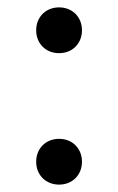

<svg xmlns="http://www.w3.org/2000/svg" viewBox="-20 -488 320 520"><path d="M78 -50C78 -14 104 12 140 12C176 12 202 -14 202 -50C202 -86 176 -112 140 -112C104 -112 78 -86 78 -50ZM78 -406C78 -370 104 -344 140 -344C176 -344 202 -370 202 -406C202 -442 176 -468 140 -468C104 -468 78 -442 78 -406Z"/></svg>

Font: Old Standard
Style: Regular
Weight: 400
Designer: Alexey Kryukov <alexios@thessalonica.org.ru>
Version: Version 2.0